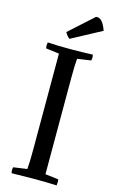

<svg xmlns="http://www.w3.org/2000/svg" viewBox="-150 -1074 675 1133"><g transform="rotate(15 187.0 -508.0)"><path d="M132.8 -752 51.8 -762.2Q48.3 -776.9 51.8 -798.8Q106.4 -794.9 189 -794.9Q262.7 -794.9 327.1 -797.9Q333 -780.3 327.1 -762.2L244.1 -750Q240.2 -711.9 240.2 -632.8V-43.9L320.8 -34.2Q324.2 -19.5 320.8 2.9Q257.8 0 184.1 0Q129.9 0 45.9 2Q40 -16.1 45.9 -34.2L128.9 -45.9Q132.8 -84 132.8 -163.1ZM353 -950.2 169.9 -852.1Q151.9 -866.2 142.1 -886.2L288.1 -1018.1Q307.6 -1021.5 323.2 -1005.4Q338.9 -989.3 353 -950.2Z"/></g></svg>

Font: Adamina
Style: Regular
Weight: 400
Designer: Cyreal (www.cyreal.org)
Foundry: Cyreal (www.cyreal.org)
Version: Version 1.010